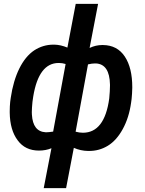

<svg xmlns="http://www.w3.org/2000/svg" viewBox="-20 -770 751 993"><path d="M261.7 -539.1C259.8 -539.1 258.3 -539.1 256.3 -539.1C220.7 -539.1 187.5 -529.3 156.7 -509.3C96.2 -468.8 52.7 -381.3 35.6 -264.2L32.7 -243.2C31.2 -228 30.3 -211.9 30.3 -195.3C30.3 -192.4 30.3 -189.9 30.3 -187C31.2 -127 44.9 -79.6 71.3 -44.4C97.2 -8.8 134.3 8.8 181.6 8.8C204.6 8.8 226.1 4.9 246.1 -3.4L206.1 203.1H321.8L361.8 -5.4C385.3 4.9 409.7 10.3 435.5 10.7C437.5 10.7 439.5 10.7 440.9 10.7C475.6 10.7 507.8 2 537.6 -16.1C567.4 -34.2 593.3 -63 614.7 -102.1C636.2 -141.1 650.9 -187 658.2 -240.2L660.6 -257.8C662.6 -275.9 663.6 -295.4 664.1 -316.4C664.1 -317.4 664.1 -317.9 664.1 -318.8C664.1 -385.7 651.4 -438.5 625.5 -477.5C599.6 -516.6 562 -536.6 512.7 -537.1C511.2 -537.1 510.3 -537.1 508.8 -537.1C486.8 -537.1 464.8 -532.2 443.4 -522L487.3 -750H371.6L328.6 -523.9C306.2 -533.2 283.7 -538.6 261.7 -539.1ZM151.9 -271C170.9 -386.7 214.8 -444.3 283.2 -444.3C284.2 -444.3 284.7 -444.3 285.6 -444.3C296.4 -444.3 307.6 -442.4 319.3 -439L254.9 -89.4C238.8 -86.9 227.1 -85.9 219.2 -85.9C218.3 -85.9 217.3 -85.9 216.3 -85.9C171.9 -88.4 148.4 -118.7 145 -177.2C145 -181.2 144.5 -185.5 144.5 -189.9C144.5 -204.1 146 -222.2 147.9 -243.2ZM544.9 -260.3C528.8 -142.6 483.4 -83.5 408.7 -83.5C396.5 -83.5 383.8 -85.4 371.1 -88.9L435.1 -437C448.7 -440.4 460.9 -441.9 471.2 -441.9C472.7 -441.9 474.6 -441.9 476.1 -441.9C522.9 -439.5 547.4 -403.3 548.8 -332.5C548.8 -330.6 548.8 -328.6 548.8 -326.7C548.8 -309.1 547.4 -287.1 544.9 -260.3Z"/></svg>

Font: Roboto Medium
Style: Italic
Weight: 500
Italic angle: -12°
Designer: Google
Version: Version 2.137; 2017